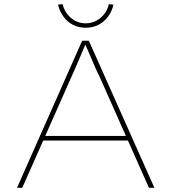

<svg xmlns="http://www.w3.org/2000/svg" viewBox="-20 -894 815 914"><path d="M61 0 371 -700H403L715 0H689L450 -538Q444 -548 436.5 -565.5Q429 -583 420 -604Q411 -625 401.5 -647Q392 -669 383 -689L389 -688Q382 -672 373.5 -651.5Q365 -631 355.5 -609Q346 -587 338 -568.5Q330 -550 324 -537L86 0ZM173 -225 182 -247H595L604 -225ZM388 -762Q354 -762 327 -776Q300 -790 282 -815Q264 -840 256 -872L278 -874Q288 -834 318 -808.5Q348 -783 388 -783Q427 -783 458 -808.5Q489 -834 498 -874L520 -872Q513 -840 494.5 -815Q476 -790 449 -776Q422 -762 388 -762Z"/></svg>

Font: Lexend Giga Thin
Style: Regular
Weight: 250
Version: Version 1.007